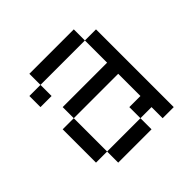

<svg xmlns="http://www.w3.org/2000/svg" viewBox="-132 -632 764 764"><g transform="rotate(-45 250.0 -250.0)"><path d="M125 -62.5V0H312.5V-62.5ZM125 -62.5V-250H62.5V-62.5ZM375 -62.5V0H437.5V-437.5H375Q375 -437.5 375 -312.5H125V-250H375Q375 -250 375 -125H312.5V-62.5ZM125 -437.5H62.5V-375H125ZM125 -437.5H375V-500H125Z"/></g></svg>

Font: UnifontExMono
Style: Regular
Weight: 500
Version: Version 15.0.06